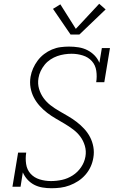

<svg xmlns="http://www.w3.org/2000/svg" viewBox="-20 -990 640 1018"><path d="M253 8Q253 8 253 8Q253 8 253 8Q228 8 204.5 4Q181 0 161 -10.5Q141 -21 125.5 -38Q110 -55 101 -76L89 0H46L76 -181H119Q114 -151 118.5 -120.5Q123 -90 142 -69Q161 -48 190 -39Q219 -30 250 -30Q280 -30 309.5 -36.5Q339 -43 365.5 -60Q392 -77 410 -103.5Q428 -130 433 -160Q438 -189 430 -216.5Q422 -244 406 -265.5Q390 -287 368 -303.5Q346 -320 322.5 -334Q299 -348 275.5 -361.5Q252 -375 230.5 -391.5Q209 -408 190.5 -428.5Q172 -449 159.5 -473Q147 -497 142 -525Q137 -553 142 -583Q146 -606 155.5 -627.5Q165 -649 179.5 -668.5Q194 -688 213.5 -703Q233 -718 255.5 -727.5Q278 -737 301 -740Q324 -743 346 -743Q372 -743 397 -739Q422 -735 443.5 -724Q465 -713 481.5 -696Q498 -679 507 -657L520 -735H563L533 -554H490Q495 -584 490.5 -614.5Q486 -645 467 -666Q448 -687 419 -696Q390 -705 360 -705Q341 -705 321.5 -702Q302 -699 283.5 -692.5Q265 -686 247.5 -674.5Q230 -663 217 -647Q204 -631 195.5 -613Q187 -595 184 -576Q179 -546 187 -519Q195 -492 211 -470Q227 -448 248.5 -431.5Q270 -415 293.5 -401.5Q317 -388 341 -374Q365 -360 386.5 -343.5Q408 -327 426.5 -307Q445 -287 457.5 -263Q470 -239 475 -211Q480 -183 475 -154Q471 -129 460.5 -106Q450 -83 433 -63.5Q416 -44 394.5 -30Q373 -16 349 -7Q325 2 301 5Q277 8 253 8ZM354 -807 261 -943 300 -967 382 -837 506 -970 540 -940 401 -807Z"/></svg>

Font: Iosevka Curly Slab XLtExObl
Style: Regular
Weight: 200
Width: 7
Italic angle: -9°
Monospace: yes
Designer: Belleve Invis
Foundry: Belleve Invis
Version: Version 11.0.0; ttfautohint (v1.8.3)